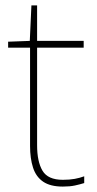

<svg xmlns="http://www.w3.org/2000/svg" viewBox="-20 -679 359 709"><path d="M212 -15Q237 -15 256 -18.5Q275 -22 291 -28V-3Q275 2 256.5 6Q238 10 212 10Q166 10 139.5 -8Q113 -26 102 -60Q91 -94 91 -140V-503H10V-525L90 -528L96 -659H117V-528H289V-503H117V-143Q117 -82 137 -48.5Q157 -15 212 -15Z"/></svg>

Font: Noto Sans Hebrew Thin
Style: Regular
Weight: 250
Designer: Monotype Design Team
Foundry: Monotype Imaging Inc.
Version: Version 2.003